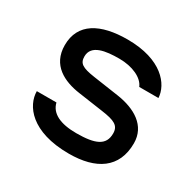

<svg xmlns="http://www.w3.org/2000/svg" viewBox="-124 -658 816 805"><g transform="rotate(30 284.5 -255.0)"><path d="M301 14C432 14 516 -40 516 -160C516 -245 444 -287 356 -300L233 -318C171 -327 154 -339 154 -372C154 -428 220 -437 286 -437C350 -437 403 -412 417 -376H510C507 -440 442 -524 276 -524C145 -524 59 -478 59 -372C59 -275 135 -239 213 -228L331 -211C396 -202 420 -190 420 -152C420 -95 377 -76 285 -76C208 -76 160 -99 149 -146H54C54 -77 118 14 301 14Z"/></g></svg>

Font: Hibana 45 SubMedium
Style: Regular
Weight: 500
Width: 6
Designer: pygmalion
Foundry: ybstudio
Version: Version 2021.007;FEAKit 1.0